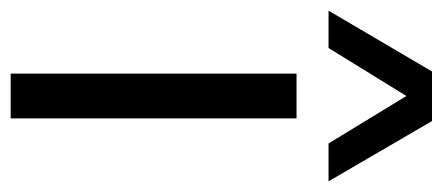

<svg xmlns="http://www.w3.org/2000/svg" viewBox="-310 -575 830 360"><g transform="rotate(90 105.0 -395.0)"><path d="M63 0V-536H147V0ZM-55 -596 59 -790H152L265 -596H194L105 -742L15 -596Z"/></g></svg>

Font: Georama ExtraCondensed Thin
Style: Regular
Weight: 400
Version: Version 1.001